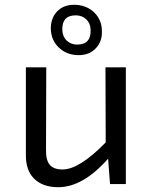

<svg xmlns="http://www.w3.org/2000/svg" viewBox="-20 -768 607 801"><path d="M226 -569Q194 -599 192 -646Q191 -689 216 -718Q243 -748 289 -748Q338 -748 371 -718Q405 -686 405 -639Q407 -596 381 -568Q354 -538 308 -538Q259 -538 226 -569ZM259 -598Q277 -582 302 -582Q361 -582 358 -645Q357 -671 340 -687Q323 -704 296 -704Q238 -704 240 -643Q241 -615 259 -598ZM505 0H439L431 -106Q326 13 223 13Q157 13 121 -24Q87 -59 88 -123V-487H173L172 -144Q171 -99 188 -80Q204 -61 241 -61Q311 -61 421 -174L420 -487H505Z"/></svg>

Font: Taylor Sans
Style: Regular
Weight: 400
Italic angle: -8°
Designer: Natanael Gama
Version: Version 1.001 September 8, 2015